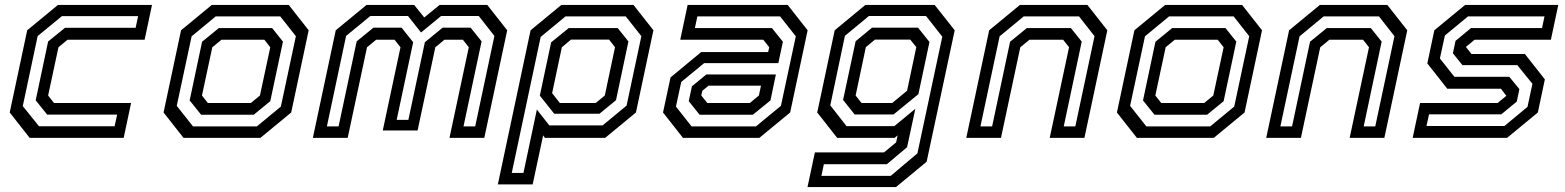

<svg xmlns="http://www.w3.org/2000/svg" viewBox="-20 -560 6358 780"><path d="M100.5 0 19.5 -103 90.5 -437 215.5 -540H597.5L567.5 -398.5H254.5L217.5 -368L175.5 -172L199.5 -141.5H512.5L482.5 0ZM138.5 -47H445.5L456 -94.5H171.5L125 -152.5L175.5 -391.5L244 -447H531L541 -494.5H231.5L133 -413.5L72.5 -129Z M725.5 0 644.5 -103 715.5 -437 840.5 -540H1153L1234 -437L1163 -103L1038 0ZM764 -46.5H1023.5L1121 -127L1182 -413L1118.5 -493.5H856.5L758.5 -412.5L698 -130ZM797 -94 750.5 -152 801 -390.5 869 -446H1085.5L1129.5 -391L1078 -149L1011 -94ZM824.5 -141.5H999L1036 -172L1078 -368L1054 -398.5H879.5L842.5 -368L800.5 -172Z M1251 0 1344 -437 1469 -540H1662.5L1703.5 -489L1766 -540H1959.5L2040.5 -437L1947.5 0H1806L1884.5 -368L1860.5 -398.5H1785.5L1748.5 -368L1676.5 -30H1535L1607 -368L1583 -398.5H1508L1471 -368L1392.5 0ZM1308 -46.5H1355.5L1429 -392L1497 -447.5H1611.5L1658.5 -388.5L1591.5 -73H1639L1706 -388.5L1778 -447.5H1892L1936.5 -392L1863 -46.5H1910.5L1988.5 -414L1925 -495H1772L1690.5 -428L1637.5 -495H1484.5L1386 -414Z M2002.5 189 2135.5 -437 2260.5 -540H2553.5L2634.5 -437L2563.5 -103L2438.5 0H2193.5L2186.5 -10L2144 189ZM2059 142.5H2106.5L2161 -115L2211.5 -50.5H2428L2525.5 -131L2585.5 -413L2522 -493.5H2277.5L2176.5 -410ZM2254.5 -141.5H2400L2437 -172L2478.5 -368L2454.5 -399H2299.5L2262.5 -368L2223 -181.5ZM2231.5 -98 2173 -171.5 2219 -388 2290.5 -446H2489.5L2533 -391.5L2482.5 -153L2415.5 -98Z M2754.5 0 2673.5 -103 2704 -245.5 2828.5 -348.5H3100.5L3105 -368L3081 -398.5H2743.5L2773.5 -540H3180L3261 -437L3190 -103L3065 0ZM2822 -94 2778 -149 2791 -209.5 2849.5 -257.5H3132L3110 -152L3038.5 -94ZM2789.5 -46.5H3051L3152.5 -130L3213 -412.5L3149 -493.5H2813L2803 -446H3116L3160.5 -390.5L3142 -303.5H2840.5L2747.5 -227L2726 -127ZM2853.5 -141.5H3026L3063 -172L3071.5 -212H2858.5L2833 -191L2829 -172Z M3260.5 200 3290.5 59H3571.5L3620.5 18.5L3626.5 -10L3614.5 0H3381L3300 -103L3371 -437L3495.5 -540H3777L3858.5 -437L3744.5 97L3620 200ZM3317 154.5H3598.5L3707 63L3808 -411L3742 -495H3510L3412.5 -414.5L3353 -132L3419 -47.5H3613L3698.5 -118L3665 38L3583 107H3327ZM3452 -95 3405 -154 3456 -392.5 3522.5 -447.5H3709.5L3756 -389.5L3711 -177.5L3610 -95ZM3480 -141.5H3604.5L3665 -191.5L3702.5 -368.5L3678 -399H3534.5L3497.5 -368.5L3456 -172Z M3905.5 0 3998.5 -437 4123.5 -540H4397.5L4478.5 -437L4385.5 0H4244.5L4323 -368L4299 -398.5H4162L4125 -368L4046.5 0ZM3963 -46.5H4010.5L4083.5 -390.5L4151.5 -446H4330.5L4374.5 -391L4301.5 -46.5H4348.5L4426.5 -413L4363.5 -493.5H4139L4041 -412.5Z M4598.5 0 4517.5 -103 4588.5 -437 4713.5 -540H5026L5107 -437L5036 -103L4911 0ZM4637 -46.5H4896.5L4994 -127L5055 -413L4991.5 -493.5H4729.5L4631.5 -412.5L4571 -130ZM4670 -94 4623.5 -152 4674 -390.5 4742 -446H4958.5L5002.5 -391L4951 -149L4884 -94ZM4697.5 -141.5H4872L4909 -172L4951 -368L4927 -398.5H4752.5L4715.5 -368L4673.5 -172Z M5124 0 5217 -437 5342 -540H5616L5697 -437L5604 0H5463L5541.5 -368L5517.5 -398.5H5380.5L5343.5 -368L5265 0ZM5181.5 -46.5H5229L5302 -390.5L5370 -446H5549L5593 -391L5520 -46.5H5567L5645 -413L5582 -493.5H5357.5L5259.5 -412.5Z M5719 0 5749 -141.5H6064L6101 -172L6100.5 -169.5L6077.5 -199.5H5859.5L5778.5 -302.5L5807 -437L5932 -540H6310.5L6280.5 -398.5H5970.5L5933.5 -368L5934 -371L5958 -340.5H6175L6256 -237.5L6227.5 -103L6102.5 0ZM5775 -48H6091.5L6185.5 -126L6205.5 -219.5L6144 -295.5H5921L5882.5 -343.5L5893 -394L5956 -446H6244.5L6254.5 -493.5H5944L5850 -416L5829.5 -322.5L5888.5 -248H6111.5L6152.5 -198L6142 -147.5L6079 -95.5H5785.5Z"/></svg>

Font: Tourney Thin Medium
Style: Italic
Weight: 500
Italic angle: -12°
Version: Version 1.015